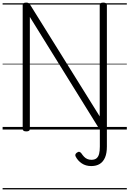

<svg xmlns="http://www.w3.org/2000/svg" viewBox="-20 -994 993 1473"><path d="M800 131Q800 181 786 214Q772 247 745.5 263.5Q719 280 680 280Q638 280 607.5 259.5Q577 239 561 208Q556 199 558.5 191Q561 183 570 177Q581 169 589 171Q597 173 604 182Q614 197 625 208.5Q636 220 650 226Q664 232 681 232Q707 232 721 220Q735 208 740.5 185.5Q746 163 746 131V2L209 -864V-5Q209 5 202.5 9.5Q196 14 181 14Q154 14 154 -5V-955Q154 -965 160.5 -969.5Q167 -974 181 -974Q193 -974 199 -970.5Q205 -967 211 -958L745 -101V-955Q745 -965 751.5 -969.5Q758 -974 772 -974Q800 -974 800 -955ZM0 449H953V459H0ZM0 -20H953V0H0ZM0 -505H953V-500H0ZM0 -969H953V-959H0Z"/></svg>

Font: Playwrite IT Trad Guides
Style: Regular
Weight: 400
Designer: Veronika Burian, José Scaglione
Foundry: TypeTogether
Version: Version 1.003